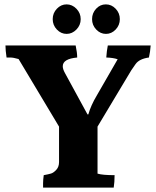

<svg xmlns="http://www.w3.org/2000/svg" viewBox="-20 -948 715 878"><path d="M528 -860.5Q528 -833 509 -813Q490 -793 464.5 -793Q439 -793 420 -813Q401 -833 401 -860.5Q401 -888 419.5 -908Q438 -928 464 -928Q490 -928 509 -908Q528 -888 528 -860.5ZM349 -860.5Q349 -833 329.5 -813Q310 -793 284.5 -793Q259 -793 240 -813Q221 -833 221 -860.5Q221 -888 240 -908Q259 -928 284.5 -928Q310 -928 329.5 -908Q349 -888 349 -860.5ZM504 -147Q504 -115 500 -90H177Q177 -96 177 -110.5Q177 -125 180 -147Q202 -151 213.5 -154.5Q225 -158 237.5 -171.5Q250 -185 250 -207V-369L65 -678Q41 -685 27 -685Q13 -685 10 -685Q5 -718 5 -740H326Q333 -707 333 -685Q267 -679 267 -645Q267 -632 277 -614L380 -425H384Q395 -465 423 -512L518 -677Q498 -684 466 -685Q468 -715 473 -740H669Q667 -711 661 -685Q617 -679 600 -655Q593 -646 580 -626L426 -369V-154Q449 -147 504 -147Z"/></svg>

Font: Halant
Style: Bold
Weight: 700
Designer: Hitesh Malaviya (Devanagari), Satya Rajpurohit (Latin)
Foundry: Indian Type Foundry
Version: Version 1.101;PS 1.0;hotconv 1.0.78;makeotf.lib2.5.61930; tt